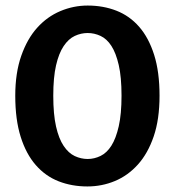

<svg xmlns="http://www.w3.org/2000/svg" viewBox="-20 -661 630 692"><path d="M296 -641Q352 -641 399.5 -622.5Q447 -604 481.5 -564.5Q516 -525 535.5 -463.5Q555 -402 555 -316Q555 -231 534 -169.5Q513 -108 477 -68Q441 -28 394 -8.5Q347 11 295 11Q239 11 191.5 -7.5Q144 -26 109 -66Q74 -106 54.5 -168Q35 -230 35 -316Q35 -398 56.5 -459.5Q78 -521 114 -561Q150 -601 197.5 -621Q245 -641 296 -641ZM172 -316Q172 -249 182 -205Q192 -161 209.5 -135Q227 -109 249.5 -98.5Q272 -88 296 -88Q320 -88 342.5 -99Q365 -110 381.5 -136Q398 -162 408 -206Q418 -250 418 -316Q418 -383 408 -426.5Q398 -470 381.5 -495.5Q365 -521 342.5 -531.5Q320 -542 296 -542Q272 -542 249.5 -531.5Q227 -521 209.5 -495Q192 -469 182 -425.5Q172 -382 172 -316Z"/></svg>

Font: Mukta Vaani
Style: Bold
Weight: 700
Designer: Noopur Datye, Girish Dalvi, Yashodeep Gholap, Pallavi Karambelkar
Foundry: Ek Type
Version: Version 2.538;PS 1.000;hotconv 16.6.51;makeotf.lib2.5.65220;